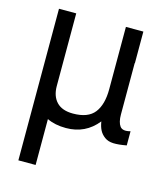

<svg xmlns="http://www.w3.org/2000/svg" viewBox="-112 -609 779 914"><g transform="rotate(15 278.0 -151.5)"><path d="M544.9 -49.8V20Q506.3 27.3 480.2 26.4Q454.1 25.4 437 12.7Q419.9 0 411.1 -17.1Q402.3 -34.2 398.4 -59.1Q339.4 15.1 243.2 15.1Q189.5 15.1 149.9 -3.9V222.2H64.9V-167V-524.9H149.9V-167Q149.9 -117.2 177 -88.6Q204.1 -60.1 257.8 -60.1Q332 -60.1 363.5 -100.6Q395 -141.1 395 -216.8V-368.2V-523.9H481V-368.2H480V-115.2Q480 -76.7 493.9 -58.1Q507.8 -39.6 544.9 -49.8Z"/></g></svg>

Font: Miedinger*
Style: Book
Weight: 400
Version: Version 001.000